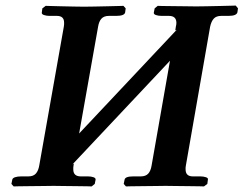

<svg xmlns="http://www.w3.org/2000/svg" viewBox="-20 -668 874 689"><path d="M734 -572 647 -74Q646 -70 646 -66.5Q646 -63 646 -60Q646 -35 672 -35H699Q710 -35 719 -32Q728 -29 726 -23L724 -8L712 1Q712 1 696.5 0.5Q681 0 658 0Q635 0 612 -0.5Q589 -1 574 -1Q561 -1 537.5 -0.5Q514 0 490 0Q466 0 449 0.5Q432 1 432 1L424 -8L427 -23Q429 -35 458 -35H485Q503 -35 512 -45Q521 -55 524 -74L590 -450Q503 -358 415.5 -264.5Q328 -171 240 -78L245 -81L244 -75Q243 -71 243 -67Q243 -63 243 -60Q243 -35 270 -35H296Q307 -35 315.5 -32Q324 -29 323 -23L320 -8L309 1Q309 1 293.5 0.5Q278 0 255 0Q232 0 209 -0.5Q186 -1 172 -1Q159 -1 135.5 -0.5Q112 0 87.5 0Q63 0 46 0.5Q29 1 29 1L21 -8L24 -23Q25 -29 34 -32Q43 -35 56 -35H82Q100 -35 109 -45.5Q118 -56 121 -75L209 -572Q210 -577 210 -580.5Q210 -584 210 -587Q210 -611 184 -611H157Q147 -611 138 -614Q129 -617 130 -623L132 -638L144 -647Q144 -647 160 -646.5Q176 -646 199 -645.5Q222 -645 245 -644.5Q268 -644 282 -644Q295 -644 318.5 -644.5Q342 -645 366 -645.5Q390 -646 406.5 -646.5Q423 -647 423 -647L431 -638L429 -623Q426 -611 397 -611H371Q353 -611 344 -601Q335 -591 332 -572L264 -189Q352 -282 439.5 -375.5Q527 -469 614 -561L609 -559L611 -572Q612 -576 612.5 -579.5Q613 -583 613 -586Q613 -611 586 -611H560Q548 -611 539.5 -614Q531 -617 532 -623L535 -638L546 -647Q546 -647 562 -646.5Q578 -646 601 -646Q624 -646 647 -645.5Q670 -645 684 -645Q698 -645 721 -645.5Q744 -646 768.5 -646.5Q793 -647 809.5 -647.5Q826 -648 826 -648L834 -638L832 -624Q829 -611 800 -611H774Q756 -611 747 -601Q738 -591 734 -572Z"/></svg>

Font: Libertinus Serif Semibold Italic
Style: Regular
Weight: 600
Italic angle: -11.5°
Designer: Philipp H. Poll, Khaled Hosny
Foundry: Caleb Maclennan
Version: Version 7.051;RELEASE